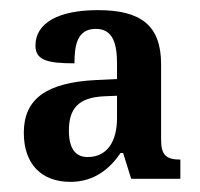

<svg xmlns="http://www.w3.org/2000/svg" viewBox="-20 -739 395 379"><path d="M119 -380C166 -380 197 -406 218 -437H223L239 -386H336V-424C308 -424 298 -433 298 -463V-612C298 -690 257 -719 173 -719C96 -719 50 -694 50 -649C50 -620 74 -614 127 -614C127 -649 132 -682 169 -682C203 -682 211 -653 211 -613V-583L169 -581C72 -576 27 -544 27 -477C27 -415 62 -380 119 -380ZM153 -429C131 -429 116 -443 116 -481C116 -523 133 -547 187 -549L211 -550V-506C211 -459 191 -429 153 -429Z"/></svg>

Font: Noto Serif Myanmar Condensed SemiBold
Style: Regular
Weight: 600
Width: 3
Designer: Ben Mitchell and the Monotype Design Team
Foundry: Monotype Imaging Inc.
Version: Version 2.106